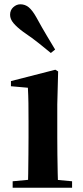

<svg xmlns="http://www.w3.org/2000/svg" viewBox="-20 -875 389 895"><path d="M39 0V-30L146 -40H208L316 -30V0ZM110 0Q111 -25 111.5 -67Q112 -109 112.5 -154.5Q113 -200 113 -235V-308Q113 -358 112.5 -394Q112 -430 110 -466L31 -473V-497L238 -550L251 -542L247 -388V-235Q247 -200 247.5 -154.5Q248 -109 249 -67Q250 -25 251 0ZM237 -644 217 -628Q190 -650 161.5 -673Q133 -696 89 -726Q59 -748 43 -767Q27 -786 27 -806Q27 -828 42 -841.5Q57 -855 75 -855Q97 -855 114 -841Q131 -827 149 -795Q177 -744 198 -709Q219 -674 237 -644Z"/></svg>

Font: Noto Serif JP ExtraLight
Style: Bold
Weight: 700
Version: Version 2.003-H1;hotconv 1.1.1;makeotfexe 2.6.0